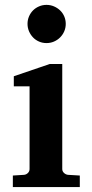

<svg xmlns="http://www.w3.org/2000/svg" viewBox="-20 -760 373 780"><path d="M32.2 0V-46.9L78.1 -49.8Q86.9 -50.8 93.5 -57.4Q100.1 -64 100.1 -73.2V-409.2H36.1V-450.2L182.1 -500H232.9V-73.2Q232.9 -64 240 -57.4Q247.1 -50.8 255.9 -49.8L304.2 -46.9V0ZM247.1 -663.1Q247.1 -647 241 -632.8Q234.9 -618.7 224.1 -607.9Q213.4 -597.2 199.2 -591.1Q185.1 -585 168.9 -585Q152.8 -585 138.7 -591.1Q124.5 -597.2 114.3 -607.9Q104 -618.7 97.9 -632.8Q91.8 -647 91.8 -663.1Q91.8 -679.2 97.9 -693.4Q104 -707.5 114.3 -717.8Q124.5 -728 138.7 -734.1Q152.8 -740.2 168.9 -740.2Q185.1 -740.2 199.2 -734.1Q213.4 -728 224.1 -717.8Q234.9 -707.5 241 -693.4Q247.1 -679.2 247.1 -663.1Z"/></svg>

Font: Charis SIL Afr
Style: Bold
Weight: 700
Foundry: SIL International
Version: Version 5.000